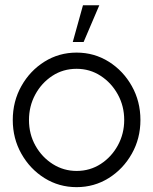

<svg xmlns="http://www.w3.org/2000/svg" viewBox="-20 -720 600 752"><path d="M280 13Q211 13 154.2 -22.5Q97.5 -58 63.8 -117.8Q30 -177.5 30 -250Q30 -323 63.8 -383Q97.5 -443 154.2 -478.5Q211 -514 280 -514Q349 -514 405.8 -478.5Q462.5 -443 496.2 -383Q530 -323 530 -250Q530 -177.5 496.2 -117.8Q462.5 -58 405.8 -22.5Q349 13 280 13ZM280 -50.5Q332.5 -50.5 374.8 -78Q417 -105.5 441.8 -151Q466.5 -196.5 466.5 -250Q466.5 -304.5 441.5 -350Q416.5 -395.5 374.2 -423Q332 -450.5 280 -450.5Q227 -450.5 184.8 -422.8Q142.5 -395 118 -349.5Q93.5 -304 93.5 -250Q93.5 -194.5 119 -149.2Q144.5 -104 187 -77.2Q229.5 -50.5 280 -50.5ZM265 -555.5 305 -699.5H369L307.5 -555.5Z"/></svg>

Font: Urbanist Light
Style: Regular
Weight: 300
Designer: Corey Hu
Foundry: Corey Hu
Version: Version 1.330; ttfautohint (v1.8.4.7-5d5b)